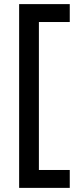

<svg xmlns="http://www.w3.org/2000/svg" viewBox="-20 -727 365 933"><path d="M319 186H73V-707H319V-620H169V99H319Z"/></svg>

Font: Hind Jalandhar Medium
Style: Regular
Weight: 500
Designer: Namrata Goyal
Foundry: Indian Type Foundry
Version: Version 0.702;PS 1.0;hotconv 1.0.81;makeotf.lib2.5.63406